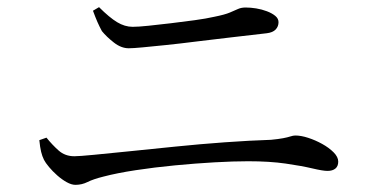

<svg xmlns="http://www.w3.org/2000/svg" viewBox="-20 -626 1040 537"><path d="M191 -109Q180 -109 166.5 -116.5Q153 -124 140 -135.5Q127 -147 117 -159Q107 -171 103 -179Q98 -189 95 -201.5Q92 -214 90 -234L110 -241Q126 -221 144 -205Q162 -189 188 -189Q201 -189 242.5 -193Q284 -197 343 -203Q402 -209 470.5 -216Q539 -223 608.5 -228Q678 -233 738 -235Q759 -237 772 -239.5Q785 -242 792.5 -244.5Q800 -247 806 -247Q822 -247 842 -240.5Q862 -234 881 -223.5Q900 -213 913 -200Q926 -187 926 -174Q926 -161 918 -154.5Q910 -148 896 -148Q883 -148 853.5 -155Q824 -162 779 -168.5Q734 -175 674 -175Q633 -175 580 -172Q527 -169 469.5 -163.5Q412 -158 359.5 -150Q307 -142 269 -132Q241 -125 225 -117Q209 -109 191 -109ZM340 -491Q319 -491 298.5 -507Q278 -523 265 -539Q258 -552 252.5 -564.5Q247 -577 240 -596L257 -606Q286 -577 307.5 -564Q329 -551 351 -551Q367 -551 395.5 -554Q424 -557 458 -561Q492 -565 524.5 -569.5Q557 -574 579 -579Q609 -585 623 -591Q637 -597 646 -601Q655 -605 667 -605Q681 -605 696.5 -602.5Q712 -600 726.5 -594.5Q741 -589 750 -581.5Q759 -574 759 -564Q759 -552 751 -543.5Q743 -535 726 -533Q676 -527 626.5 -521.5Q577 -516 530 -510Q483 -504 444 -500Q405 -496 378.5 -493.5Q352 -491 340 -491Z"/></svg>

Font: Noto Serif JP ExtraLight
Style: Regular
Weight: 400
Version: Version 2.003-H1;hotconv 1.1.1;makeotfexe 2.6.0